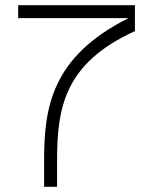

<svg xmlns="http://www.w3.org/2000/svg" viewBox="-20 -720 590 740"><path d="M150 -100V0H200V-100C200 -300 225 -475 500 -600V-700H50V-650H475C175 -500 150 -300 150 -100Z"/></svg>

Font: LS-VG5000 Light
Style: Regular
Weight: 400
Designer: Justin Bihan, 2021
Foundry: Justin Bihan, 2021
Version: Version 1.000;Glyphs 3.1.2 (3151)